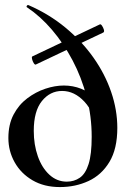

<svg xmlns="http://www.w3.org/2000/svg" viewBox="-20 -746 510 779"><path d="M378 -209Q363 -290 322.5 -333.5Q282 -377 232 -377Q183 -377 150 -336Q117 -295 117 -215Q117 -159 133.5 -112Q150 -65 180.5 -37Q211 -9 251 -9Q281 -9 304 -25Q327 -41 339.5 -80.5Q352 -120 352 -191Q352 -274 331.5 -353Q311 -432 274.5 -501Q238 -570 191 -625Q144 -680 90 -716Q86 -718 89 -722.5Q92 -727 96 -725Q179 -689 245.5 -634Q312 -579 359 -512.5Q406 -446 431 -373Q456 -300 456 -227Q456 -142 424 -89Q392 -36 339 -11.5Q286 13 223 13Q159 13 112 -14.5Q65 -42 39.5 -87.5Q14 -133 14 -186Q14 -241 35 -281Q56 -321 90.5 -347Q125 -373 164 -386Q203 -399 239 -399Q276 -399 309 -386Q342 -373 367 -347ZM125 -484Q121 -483 116.5 -490.5Q112 -498 110 -506.5Q108 -515 111 -517L385 -647Q389 -649 394 -641.5Q399 -634 401.5 -625.5Q404 -617 399 -614Z"/></svg>

Font: Cormorant Infant Light
Style: Regular
Weight: 300
Designer: Christian Thalmann (Catharsis Fonts)
Foundry: Catharsis Fonts
Version: Version 4.001